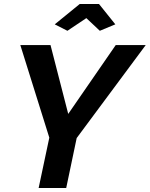

<svg xmlns="http://www.w3.org/2000/svg" viewBox="-20 -934 744 954"><path d="M225 -250 81 -710H231L319 -368L555 -710H704L361 -248L309 0H172ZM252 -813 376 -914H472L553 -813L476 -781L409 -844L315 -781Z"/></svg>

Font: Raleway Thin
Style: Bold Italic
Weight: 700
Italic angle: -12°
Version: Version 4.026